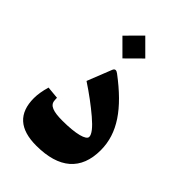

<svg xmlns="http://www.w3.org/2000/svg" viewBox="-229 -868 960 960"><g transform="rotate(45 251.5 -387.5)"><path d="M130.9 -694.3 211.4 -613.8 292.5 -694.3 211.4 -775.4ZM53.2 -249.5C43.5 -215.8 38.6 -186 38.6 -160.6C38.6 -53.7 97.2 -0.5 214.8 -0.5C376.5 -0.5 459.5 -73.2 459.5 -212.4C459.5 -333 388.2 -434.1 245.6 -541.5C239.3 -546.4 233.4 -548.8 229 -548.8C223.1 -548.8 218.8 -544.9 215.8 -537.6L164.1 -407.2C218.3 -371.6 266.6 -335.4 308.6 -299.8C350.6 -264.2 371.6 -237.3 371.6 -219.2C371.6 -197.3 314.9 -181.2 219.2 -181.2C155.3 -181.2 122.6 -192.4 120.1 -224.1C119.6 -230 119.1 -234.4 119.1 -237.8C119.1 -240.2 119.1 -241.7 119.6 -243.2Z"/></g></svg>

Font: Sahel
Style: Bold
Weight: 700
Foundry: Saber Rastikerdar (saber.rastikerdar@gmail.com)
Version: Version 3.4.0